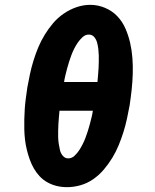

<svg xmlns="http://www.w3.org/2000/svg" viewBox="-20 -766 640 794"><path d="M257 8Q235 8 214.5 3Q194 -2 176 -12Q158 -22 144 -37Q130 -52 120 -69.5Q110 -87 103 -106.5Q96 -126 91 -146.5Q86 -167 83.5 -188Q81 -209 80.5 -230Q80 -251 80.5 -273.5Q81 -296 82.5 -317.5Q84 -339 87 -361Q90 -383 93 -404Q98 -432 104 -460Q110 -488 118.5 -515.5Q127 -543 138 -569.5Q149 -596 164.5 -621.5Q180 -647 199.5 -670Q219 -693 244 -710Q269 -727 297 -736.5Q325 -746 353 -746Q385 -746 414.5 -733.5Q444 -721 465 -699Q486 -677 498.5 -648.5Q511 -620 518 -589.5Q525 -559 527.5 -526.5Q530 -494 529 -461Q528 -428 524.5 -395.5Q521 -363 516 -330Q511 -303 505 -275Q499 -247 490.5 -220Q482 -193 471 -166Q460 -139 444.5 -113.5Q429 -88 409.5 -65Q390 -42 365.5 -25Q341 -8 313 0Q285 8 257 8ZM383 -427Q384 -441 385.5 -455Q387 -469 387.5 -482.5Q388 -496 388.5 -509.5Q389 -523 388.5 -537Q388 -551 386.5 -564Q385 -577 381.5 -590Q378 -603 369.5 -613Q361 -623 347 -623Q333 -623 321.5 -612.5Q310 -602 301.5 -589.5Q293 -577 286.5 -564Q280 -551 275 -537.5Q270 -524 265.5 -510Q261 -496 257.5 -482.5Q254 -469 250.5 -455Q247 -441 245 -427ZM262 -111Q277 -111 288.5 -122Q300 -133 308 -145.5Q316 -158 322.5 -171Q329 -184 334 -197.5Q339 -211 343.5 -225Q348 -239 351.5 -252.5Q355 -266 358.5 -280Q362 -294 364 -308H226Q225 -294 223.5 -280Q222 -266 221.5 -252.5Q221 -239 220.5 -225.5Q220 -212 220.5 -198Q221 -184 223 -171Q225 -158 228 -145Q231 -132 240 -121.5Q249 -111 262 -111Z"/></svg>

Font: Iosevka Curly Slab HvEx
Style: Italic
Weight: 900
Width: 7
Italic angle: -9°
Monospace: yes
Designer: Belleve Invis
Foundry: Belleve Invis
Version: Version 11.1.0; ttfautohint (v1.8.3)